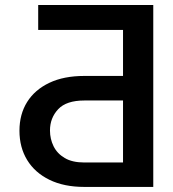

<svg xmlns="http://www.w3.org/2000/svg" viewBox="-20 -736 680 756"><path d="M583.5 0H312Q231.9 0 174.6 -28.1Q117.2 -56.2 86.9 -106Q56.6 -155.8 56.6 -221.2Q56.6 -286.1 86.9 -334.5Q117.2 -382.8 174.3 -409.9Q231.4 -437 312 -437H464.4V-618.2H130.4V-716.3H583.5ZM464.4 -96.2V-340.3H312Q241.2 -340.3 209 -305.9Q176.8 -271.5 176.8 -222.2Q176.8 -189 190.9 -160.2Q205.1 -131.3 234.9 -113.8Q264.6 -96.2 312 -96.2Z"/></svg>

Font: Inter 17pt Medium
Style: Regular
Weight: 500
Version: Version 4.001;git-66647c0bb